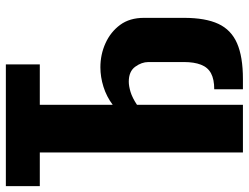

<svg xmlns="http://www.w3.org/2000/svg" viewBox="-121 -733 850 656"><g transform="rotate(-90 304.0 -405.0)"><path d="M111 0V-694H-4V-810H412V-694H274V-445Q302 -466 335.5 -476.5Q369 -487 402 -487Q446 -487 484.5 -469.5Q523 -452 547 -419.5Q571 -387 571 -338V-201Q571 -128 550.5 -84Q530 -40 484 -20Q438 0 362 0H327V-98Q361 -98 381.5 -109Q402 -120 411 -143.5Q420 -167 420 -201V-323Q420 -346 404 -368Q388 -390 353 -390Q338 -390 318 -384Q298 -378 274 -362V0Z"/></g></svg>

Font: Oswald SemiBold
Style: Regular
Weight: 600
Designer: Vernon Adams
Foundry: Vernon Adams
Version: Version 4.100; ttfautohint (v1.8.1.43-b0c9)